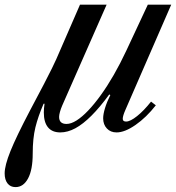

<svg xmlns="http://www.w3.org/2000/svg" viewBox="-138 -544 738 804"><path d="M-73 239.5Q-94.5 239.5 -106.5 224Q-118.5 208.5 -118.5 182Q-118.5 149 -94 88.2Q-69.5 27.5 -12.5 -81Q24 -149.5 45.8 -191.5Q67.5 -233.5 79.5 -257.8Q91.5 -282 98 -297L197 -524.5H308.5L122.5 -102Q116.5 -88 113 -75.2Q109.5 -62.5 109.5 -54.5Q109.5 -25 140.5 -25Q159.5 -25 182.5 -39.5Q205.5 -54 231.2 -81Q257 -108 284.2 -145.8Q311.5 -183.5 338.5 -230.5Q365.5 -277.5 391 -332L481 -524.5H579L387 -83.5Q376 -58.5 376 -46.5Q376 -35 390 -35Q407.5 -35 436 -57.8Q464.5 -80.5 494.5 -118.5L514.5 -103Q474.5 -52 429.5 -20.8Q384.5 10.5 350 10.5Q325 10.5 309.5 -6Q294 -22.5 294 -48.5Q294 -66 301.8 -91.5Q309.5 -117 324 -146L319.5 -148.5Q280.5 -95 245.2 -59.8Q210 -24.5 177.8 -7Q145.5 10.5 114.5 10.5Q80.5 10.5 63 -10.8Q45.5 -32 45.5 -73Q45.5 -89.5 48.5 -109.5H44.5Q21.5 -56.5 10.2 -10.5Q-1 35.5 -1 99Q-1 167 -20.5 203.2Q-40 239.5 -73 239.5Z"/></svg>

Font: Libre Caslon Text
Style: Italic
Weight: 400
Italic angle: -22.583°
Designer: Pablo Impallari, Rodrigo Fuenzalida, Katja Schimmel
Foundry: Pablo Impallari, Rodrigo Fuenzalida
Version: Version 2.000